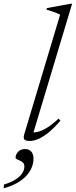

<svg xmlns="http://www.w3.org/2000/svg" viewBox="-106 -733 400 1012"><path d="M211 -656Q202 -660.5 190.5 -665Q179 -669.5 166.2 -673.8Q153.5 -678 139 -682L141.5 -690.5L264.5 -713H274L66.5 -22L55.5 -35Q71.5 -33 92.8 -38Q114 -43 141.5 -59.5Q169 -76 202.5 -108L212.5 -97Q177.5 -56.5 148.2 -33.2Q119 -10 95 0Q71 10 51 10Q28.5 10 22.2 1.8Q16 -6.5 22 -26ZM-24 98Q-24 82 -10.8 67.2Q2.5 52.5 27.5 52.5Q46 52.5 58.2 65.5Q70.5 78.5 70.5 103.5Q70.5 135 53.8 165.2Q37 195.5 2.2 220Q-32.5 244.5 -86.5 259.5L-85 239.5Q-48 228.5 -24.2 213.2Q-0.5 198 11 180.2Q22.5 162.5 22.5 145Q22.5 128.5 11 120.8Q-0.5 113 -12.2 108.5Q-24 104 -24 98Z"/></svg>

Font: Newsreader 24pt Light
Style: Italic
Weight: 300
Italic angle: -17°
Designer: Hugues Gentile
Foundry: Production Type
Version: Version 1.003